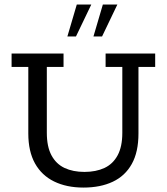

<svg xmlns="http://www.w3.org/2000/svg" viewBox="-20 -820 738 850"><path d="M349.4 10.4Q274.7 10.4 219.5 -16.6Q164.4 -43.6 134.8 -96.8Q105.3 -150.1 105.3 -229V-523.7H31.3V-583H261.3V-523.7H187.3V-232.1Q187.3 -170.9 207.8 -132.5Q228.4 -94 265.8 -76.4Q303.3 -58.9 353.7 -58.9Q404.8 -58.9 442.4 -76.4Q480.1 -94 500.8 -132.5Q521.5 -170.9 521.5 -232.1V-523.7H447.5V-583H667V-523.7H593V-229Q593 -147 563.4 -94.1Q533.9 -41.1 479.2 -15.4Q424.6 10.4 349.4 10.4ZM278.3 -658.5 319.9 -799.8H384.1L316.3 -658.5ZM393.7 -658.5 435.3 -799.8H499.5L431.8 -658.5Z"/></svg>

Font: Rokkitt SemiBold
Style: Regular
Weight: 600
Designer: Vernon Adams
Foundry: Vernon Adams
Version: Version 3.103